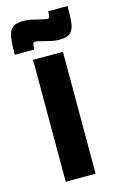

<svg xmlns="http://www.w3.org/2000/svg" viewBox="-149 -730 474 776"><g transform="rotate(-15 88.5 -342.0)"><path d="M26 0V-510H151V0ZM-40 -549Q-40 -589 -37 -616Q-34 -643 -20 -657.5Q-6 -672 26 -672Q44 -672 57 -669.5Q70 -667 84 -663Q94 -661 106.5 -658Q119 -655 125 -655Q133 -655 134.5 -662Q136 -669 136 -684H217Q217 -645 214.5 -617.5Q212 -590 198.5 -575.5Q185 -561 152 -561Q135 -561 122 -563.5Q109 -566 95 -570Q85 -572 72.5 -575.5Q60 -579 53 -579Q45 -579 43.5 -571.5Q42 -564 42 -549Z"/></g></svg>

Font: Saira UltraCondensed Black
Style: Regular
Weight: 900
Width: 1
Designer: Hector Gatti with collaboration of the Omnibus-Type team
Foundry: Omnibus-Type
Version: Version 1.101